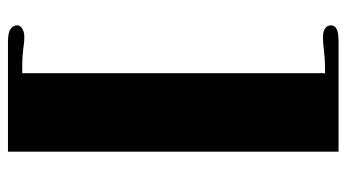

<svg xmlns="http://www.w3.org/2000/svg" viewBox="-218 -572 887 492"><g transform="rotate(90 226.0 -325.5)"><path d="M44.4 74.2Q44.4 67.4 52.5 61.8Q60.5 56.2 74.7 56.2Q83 56.2 90.6 57.1Q98.1 58.1 106.4 59.1Q115.2 60.1 125.5 60.8Q135.7 61.5 148.9 61.5H167V-714.4H156.7Q140.6 -714.4 127.9 -713.4Q115.2 -712.4 106.4 -711.4Q98.1 -710.4 90.6 -709.7Q83 -709 74.7 -709Q60.5 -709 52.5 -714.6Q44.4 -720.2 44.4 -729.5Q44.4 -738.8 53.2 -743.9Q62 -749 86.4 -749H368.2V98.1H86.4Q63 98.1 53.7 91.3Q44.4 84.5 44.4 74.2Z"/></g></svg>

Font: Limelight
Style: Regular
Weight: 400
Designer: Nicole Fally with help from Eben Sorkin
Foundry: Nicole Fally with help from Eben Sorkin
Version: Version 1.002